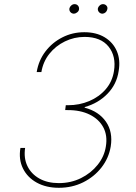

<svg xmlns="http://www.w3.org/2000/svg" viewBox="-20 -892 653 922"><path d="M262.7 9.8Q201.7 9.8 156.7 -14.9Q111.8 -39.6 90.3 -83Q68.8 -126.5 78.1 -181.6H100.6Q93.3 -132.8 111.6 -94.7Q129.9 -56.6 168.9 -34.7Q208 -12.7 262.7 -12.7Q320.3 -12.7 368.7 -36.6Q417 -60.5 449 -100.6Q481 -140.6 488.3 -188.5Q497.1 -241.2 476.1 -280.5Q455.1 -319.8 410.4 -341.8Q365.7 -363.8 303.7 -363.3H293L295.9 -386.7H306.6Q361.3 -386.7 408.7 -406.7Q456.1 -426.8 487.8 -463.6Q519.5 -500.5 527.3 -550.8Q538.6 -621.6 501.5 -668Q464.4 -714.4 386.7 -714.8Q336.4 -714.8 291.7 -693.1Q247.1 -671.4 217 -633.5Q187 -595.7 178.7 -545.9H156.2Q165.5 -602.1 198.2 -645Q231 -688 279.5 -712.6Q328.1 -737.3 384.8 -737.3Q442.4 -737.3 482.7 -712.9Q522.9 -688.5 541 -646.5Q559.1 -604.5 549.8 -550.8Q540.5 -487.3 496.1 -441.7Q451.7 -396 386.7 -377.9V-375Q454.6 -356.9 488.8 -307.6Q522.9 -258.3 511.7 -188.5Q502.4 -132.8 467.5 -87.9Q432.6 -43 379.6 -16.6Q326.7 9.8 262.7 9.8ZM335 -826.2Q324.2 -826.7 317.9 -834.2Q311.5 -841.8 313.5 -852.5Q315.4 -859.9 322.5 -866Q329.6 -872.1 337.9 -872.1Q348.6 -872.1 354.7 -864.7Q360.8 -857.4 359.4 -846.7Q358.4 -838.9 350.8 -832.8Q343.3 -826.7 335 -826.2ZM471.7 -826.2Q460.9 -826.7 454.6 -834.7Q448.2 -842.8 450.2 -852.5Q451.7 -859.4 458.7 -865.7Q465.8 -872.1 474.6 -872.1Q484.9 -872.1 491.5 -864.5Q498 -856.9 495.1 -846.7Q493.2 -837.9 486.6 -832.3Q480 -826.7 471.7 -826.2Z"/></svg>

Font: Inter Tight Thin
Style: Italic
Weight: 250
Italic angle: -9.39999°
Designer: Rasmus Andersson
Foundry: rsms
Version: Version 3.004